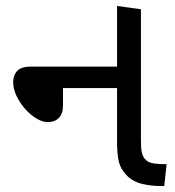

<svg xmlns="http://www.w3.org/2000/svg" viewBox="-20 -623 586 643"><path d="M520 0Q485 0 454.5 -7.5Q424 -15 403 -37Q384 -57 378 -81.5Q372 -106 372 -148V-603L452 -592V-152Q452 -125 455 -112.5Q458 -100 464 -92Q475 -78 496 -75.5Q517 -73 538 -73L530 0ZM140 -214Q122 -214 101.5 -226.5Q81 -239 63.5 -259Q46 -279 35 -302.5Q24 -326 24 -348Q24 -371 37.5 -385.5Q51 -400 84 -400H408V-328H191V-271Q191 -242 177 -228Q163 -214 140 -214Z"/></svg>

Font: hexguzrati15
Style: Regular
Weight: 400
Designer: Jelle Bosma - Monotype Design Team
Foundry: Monotype Imaging Inc.
Version: Version 2.006